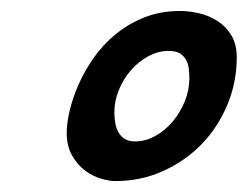

<svg xmlns="http://www.w3.org/2000/svg" viewBox="-20 -666 454 350"><path d="M287.6 -573.2Q268.6 -573.2 250.5 -563.5Q232.4 -553.7 218.8 -538.1Q205.1 -522.5 196.8 -502.4Q188.5 -482.4 188.5 -461.4Q188.5 -453.6 189.7 -444.3Q190.9 -435.1 194.8 -427Q198.7 -418.9 206.1 -413.6Q213.4 -408.2 226.1 -408.2Q245.1 -408.2 263.2 -418.2Q281.2 -428.2 294.9 -444.6Q308.6 -460.9 316.9 -481.4Q325.2 -502 325.2 -522.9Q325.2 -531.2 324.2 -540.3Q323.2 -549.3 319.3 -556.6Q315.4 -564 307.9 -568.6Q300.3 -573.2 287.6 -573.2ZM411.6 -561.5Q411.6 -516.1 394.5 -475.1Q377.4 -434.1 347.7 -403.3Q317.9 -372.6 277.3 -354.2Q236.8 -335.9 189.9 -335.9Q178.7 -335.9 163.3 -340.6Q147.9 -345.2 134.3 -355.7Q120.6 -366.2 111.1 -383.1Q101.6 -399.9 101.6 -424.3Q101.6 -440.9 106.9 -463.9Q112.3 -486.8 123 -511.5Q133.8 -536.1 150.6 -560.3Q167.5 -584.5 190.7 -603.5Q213.9 -622.6 243.2 -634.3Q272.5 -646 309.1 -646Q324.7 -646 342.8 -641.8Q360.8 -637.7 376.2 -627.9Q391.6 -618.2 401.6 -601.8Q411.6 -585.4 411.6 -561.5Z"/></svg>

Font: Damion
Style: Regular
Weight: 400
Foundry: vernon adams
Version: Version 1.000